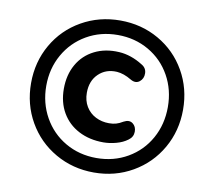

<svg xmlns="http://www.w3.org/2000/svg" viewBox="-80 -790 975 903"><g transform="rotate(10 407.5 -339.0)"><path d="M60.8 -339.5Q60.8 -440.7 108.4 -523.7Q156 -606.7 239.5 -654.3Q323 -701.9 424.2 -701.9Q525.2 -701.9 608.3 -654.3Q691.4 -606.7 739 -523.6Q786.6 -440.5 786.6 -339.5Q786.6 -238.3 739 -155.2Q691.4 -72.1 608.3 -24.1Q525.2 23.9 424.2 23.9Q323 23.9 239.5 -24.1Q156 -72.1 108.4 -155.2Q60.8 -238.3 60.8 -339.5ZM714 -339.5Q714 -421.7 676.6 -488.7Q639.2 -555.7 572.8 -594.2Q506.4 -632.7 424.2 -632.7Q341.8 -632.7 275.4 -594.2Q209 -555.7 171.2 -488.7Q133.4 -421.7 133.4 -339.5Q133.4 -257.3 171.2 -189.8Q209 -122.3 275.4 -83.8Q341.8 -45.3 424.2 -45.3Q506.4 -45.3 572.8 -83.8Q639.2 -122.3 676.6 -189.4Q714 -256.5 714 -339.5ZM217.2 -340.1Q217.2 -406.1 245.7 -456.3Q274.2 -506.5 326 -532.5Q377.8 -558.5 443.8 -554.5Q472.4 -552.9 501 -543.1Q529.5 -533.4 556.1 -516.6Q580.4 -503.2 581 -477.4Q581.7 -451.5 562.9 -436.8Q544.1 -422.2 519.2 -437Q482.9 -458.9 449.9 -461.3Q397 -464.4 362 -430.7Q327 -397 327 -340.1Q327 -302.7 344 -274.5Q361.1 -246.2 390.2 -231.5Q419.3 -216.7 453.9 -216.7Q472.5 -216.7 487.2 -220.7Q502 -224.7 520.8 -236Q545.9 -249.6 563.6 -236.3Q581.3 -222.9 580.9 -197.8Q580.5 -172.8 558.8 -157.4Q536.2 -140.4 504.6 -132Q473 -123.5 443.8 -123.5Q377 -123.5 325.6 -150.3Q274.2 -177.1 245.7 -226Q217.2 -274.9 217.2 -340.1Z"/></g></svg>

Font: SN Pro Thin
Style: Italic
Weight: 200
Italic angle: -9°
Designer: Tobias Whetton
Foundry: Supernotes
Version: Version 1.003;Glyphs 3.3 (3324)